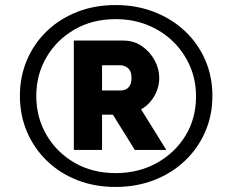

<svg xmlns="http://www.w3.org/2000/svg" viewBox="-20 -735 898 762"><path d="M439 7Q356 7 287 -20Q218 -47 167 -96Q116 -145 87.5 -211Q59 -277 59 -355Q59 -432 87.5 -498Q116 -564 167 -612.5Q218 -661 287 -688Q356 -715 439 -715Q521 -715 591 -688Q661 -661 713 -612.5Q765 -564 794 -498Q823 -432 823 -355Q823 -277 794 -211Q765 -145 713 -96Q661 -47 591 -20Q521 7 439 7ZM439 -48Q529 -48 601 -87.5Q673 -127 715.5 -195.5Q758 -264 758 -353Q758 -417 734 -472.5Q710 -528 667 -570Q624 -612 566 -635.5Q508 -659 439 -659Q347 -659 276 -618Q205 -577 164.5 -508Q124 -439 124 -354Q124 -269 164.5 -199.5Q205 -130 276 -89Q347 -48 439 -48ZM273 -574H470Q511 -574 543 -552Q575 -530 593.5 -496Q612 -462 612 -426Q612 -387 592 -353Q572 -319 540 -301L640 -140H515L428 -280H385V-140H273ZM459 -376Q478 -376 490 -388Q502 -400 502 -426Q502 -453 488 -464.5Q474 -476 457 -476H385V-376Z"/></svg>

Font: Raleway ExtraBold
Style: Italic
Weight: 800
Italic angle: -12°
Designer: Matt McInerney, Pablo Impallari, Rodrigo Fuenzalida
Foundry: Matt McInerney, Pablo Impallari, Rodrigo Fuenzalida
Version: Version 4.026